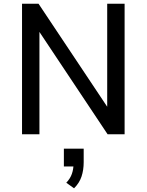

<svg xmlns="http://www.w3.org/2000/svg" viewBox="-20 -725 793 1037"><path d="M99 0V-705H188L562 -144H559V-705H653V0H561L190 -557H193V0ZM380 292 338 262Q359 240 368 214.5Q377 189 377 161L394 174H325V78H432V151Q432 193 420.5 228Q409 263 380 292Z"/></svg>

Font: Nunito Sans 7pt SemiCondensed Medium
Style: Regular
Weight: 500
Width: 4
Designer: Vernon Adams
Foundry: Vernon Adams
Version: Version 3.101;gftools[0.9.27]